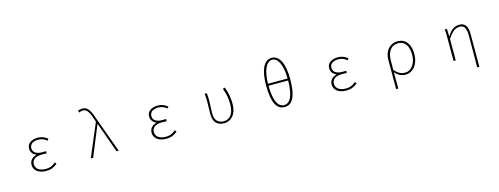

<svg xmlns="http://www.w3.org/2000/svg" viewBox="-18 -1850 8037 3090"><g transform="rotate(-15 4000.0 -304.5)"><path d="M526 13C605 13 655 -7 715 -56L695 -84C639 -37 595 -20 530 -20C426 -20 360 -67 360 -143C360 -217 418 -261 529 -261C554 -261 574 -261 605 -259V-296C578 -294 565 -294 545 -294C433 -294 388 -341 388 -403C388 -474 453 -507 530 -507C585 -507 629 -487 675 -452L693 -480C647 -516 596 -540 532 -540C432 -540 351 -494 351 -405C351 -350 382 -304 437 -282V-277C379 -262 322 -220 322 -141C322 -51 399 13 526 13Z M1308 7 1517 -502H1521L1701 0H1737L1528 -574C1479 -722 1439 -807 1348 -807C1315 -807 1288 -799 1270 -790L1284 -757C1299 -766 1319 -775 1345 -775C1418 -775 1451 -705 1494 -574L1503 -546L1272 0Z M2526 13C2605 13 2655 -7 2715 -56L2695 -84C2639 -37 2595 -20 2530 -20C2426 -20 2360 -67 2360 -143C2360 -217 2418 -261 2529 -261C2554 -261 2574 -261 2605 -259V-296C2578 -294 2565 -294 2545 -294C2433 -294 2388 -341 2388 -403C2388 -474 2453 -507 2530 -507C2585 -507 2629 -487 2675 -452L2693 -480C2647 -516 2596 -540 2532 -540C2432 -540 2351 -494 2351 -405C2351 -350 2382 -304 2437 -282V-277C2379 -262 2322 -220 2322 -141C2322 -51 2399 13 2526 13Z M3494 13C3605 13 3702 -75 3702 -253C3702 -351 3686 -443 3649 -540L3613 -528C3653 -431 3664 -343 3664 -254C3664 -93 3588 -20 3496 -20C3417 -20 3345 -59 3345 -184C3345 -245 3352 -338 3352 -409C3352 -453 3352 -489 3345 -527H3309C3316 -474 3317 -438 3317 -396C3317 -325 3313 -254 3313 -183C3313 -38 3393 13 3494 13Z M4500 13C4628 13 4701 -108 4701 -400C4701 -658 4628 -807 4500 -807C4371 -807 4299 -658 4299 -400C4299 -108 4371 13 4500 13ZM4500 -20C4406 -20 4338 -122 4336 -386H4663C4661 -122 4594 -20 4500 -20ZM4336 -419C4340 -652 4407 -775 4500 -775C4593 -775 4659 -652 4663 -419Z M5526 13C5605 13 5655 -7 5715 -56L5695 -84C5639 -37 5595 -20 5530 -20C5426 -20 5360 -67 5360 -143C5360 -217 5418 -261 5529 -261C5554 -261 5574 -261 5605 -259V-296C5578 -294 5565 -294 5545 -294C5433 -294 5388 -341 5388 -403C5388 -474 5453 -507 5530 -507C5585 -507 5629 -487 5675 -452L5693 -480C5647 -516 5596 -540 5532 -540C5432 -540 5351 -494 5351 -405C5351 -350 5382 -304 5437 -282V-277C5379 -262 5322 -220 5322 -141C5322 -51 5399 13 5526 13Z M6306 198H6342C6342 92 6342 31 6340 -75C6396 -9 6453 13 6519 13C6629 13 6735 -92 6735 -271C6735 -434 6665 -540 6523 -540C6408 -540 6306 -452 6306 -283ZM6521 -20C6464 -20 6405 -35 6342 -113V-268C6342 -435 6429 -507 6521 -507C6647 -507 6698 -405 6698 -271C6698 -124 6619 -20 6521 -20Z M7657 198H7693V-339C7693 -475 7651 -540 7557 -540C7476 -540 7414 -503 7354 -401H7352L7346 -527H7311C7316 -474 7316 -438 7316 -396V0H7352V-356C7430 -474 7480 -507 7554 -507C7629 -507 7659 -450 7659 -334C7659 -158 7659 21 7657 198Z"/></g></svg>

Font: Harano Aji Gothic ExtraLight
Style: Regular
Weight: 250
Foundry: Masamichi Hosoda
Version: HaranoAjiGothic-ExtraLight version 20230610;ttx 4.39.4